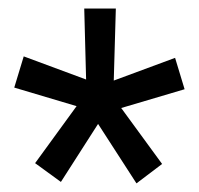

<svg xmlns="http://www.w3.org/2000/svg" viewBox="-20 -731 471 454"><path d="M161.1 -480 13.7 -523.9 36.1 -597.7 183.6 -543 179.2 -710.9H253.9L249 -540.5L394 -594.2L416.5 -520L266.6 -475.6L363.3 -343.3L302.7 -297.4L211.9 -438L124 -300.8L63 -345.2Z"/></svg>

Font: RobotoDraft
Style: Regular
Weight: 400
Version: Version 2.001101; 2014